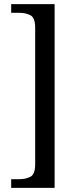

<svg xmlns="http://www.w3.org/2000/svg" viewBox="-20 -780 377 928"><path d="M34 128V86H74Q105 86 127.5 74Q150 62 150 14V-646Q150 -694 127.5 -706Q105 -718 74 -718H34V-760H244V128Z"/></svg>

Font: Noto Serif Hebrew SemiCondensed
Style: Regular
Weight: 400
Width: 4
Designer: Monotype Design Team
Foundry: Monotype Imaging Inc.
Version: Version 2.004; ttfautohint (v1.8.4.7-5d5b)